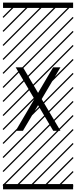

<svg xmlns="http://www.w3.org/2000/svg" viewBox="-23 -990 577 1453"><path d="M292.5 -240.2 434.6 0H379.9L265.1 -193.8L150.4 0H95.7L237.3 -240.7L95.7 -480.5H150.9L265.1 -287.1L378.9 -480.5H434.6ZM0 402.8H530.3V442.9H0ZM0 -970.2H530.3V-930.2H0ZM526.9 410.6 533.7 417.5 525.4 425.8 518.6 418.9ZM526.9 304.7 533.7 311.5 419.4 425.8 412.6 418.9ZM526.9 198.7 533.7 205.6 313.5 425.8 306.6 418.9ZM526.9 92.3 533.7 99.1 207.5 425.8 200.7 418.9ZM526.9 -13.2 533.7 -6.3 101.6 425.8 94.7 418.9ZM526.9 -119.1 533.7 -112.3 3.4 418 -3.4 411.1ZM526.9 -225.6 533.7 -218.8 3.4 311.5 -3.4 304.7ZM526.9 -331.5 533.7 -324.7 3.4 205.6 -3.4 198.7ZM526.9 -438 533.7 -431.2 3.4 99.1 -3.4 92.3ZM526.9 -543.5 533.7 -536.6 3.4 -6.3 -3.4 -13.2ZM526.9 -649.4 533.7 -642.6 3.4 -112.3 -3.4 -119.1ZM526.9 -755.9 533.7 -749 3.4 -218.8 -3.4 -225.6ZM526.9 -861.8 533.7 -855 3.4 -324.7 -3.4 -331.5ZM516.6 -958 523.4 -951.2 3.4 -431.2 -3.4 -438ZM411.1 -958 418 -951.2 3.4 -536.6 -3.4 -543.5ZM305.2 -958 312 -951.2 3.4 -642.6 -3.4 -649.4ZM198.7 -958 205.6 -951.2 3.4 -749 -3.4 -755.9ZM92.3 -958 99.1 -951.2 3.4 -855 -3.4 -861.8Z"/></svg>

Font: AzarMehrMSRS3
Style: Regular
Weight: 1
Designer: Amin Abedi
Version: Version 1.00